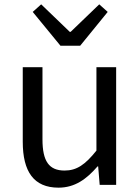

<svg xmlns="http://www.w3.org/2000/svg" viewBox="-20 -853 647 886"><path d="M250 13C325 13 379 -26 430 -85H433L440 0H516V-543H425V-158C373 -93 334 -66 278 -66C206 -66 176 -109 176 -210V-543H85V-199C85 -61 136 13 250 13ZM259 -642H350L477 -798L438 -833L306 -706H302L170 -833L131 -798Z"/></svg>

Font: Noto Sans CJK KR Regular
Style: Regular
Weight: 400
Designer: Ryoko NISHIZUKA (kana & ideographs); Paul D. Hunt (Latin, Greek & Cyrillic); Wenlong ZHANG (bopomofo); Sandoll Communica
Foundry: Adobe Systems Incorporated
Version: Version 1.004;PS 1.004;hotconv 1.0.82;makeotf.lib2.5.63406